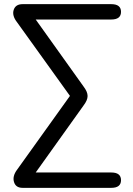

<svg xmlns="http://www.w3.org/2000/svg" viewBox="-20 -725 640 925"><path d="M89 180Q56 180 47.5 152Q39 124 62 93L317 -263L62 -618Q37 -650 46 -677.5Q55 -705 89 -705H516Q563 -705 563 -668Q563 -631 516 -631H152L382 -309Q402 -283 402 -262.5Q402 -242 382 -216L152 106H516Q563 106 563 143Q563 180 516 180Z"/></svg>

Font: Chiron GoRound TC N
Style: Regular
Weight: 350
Designer: Ryoko NISHIZUKA 西塚涼子 (kana, bopomofo & ideographs); Paul D. Hunt (Latin, Greek & Cyrillic); Sandoll Communications 산돌커뮤니
Foundry: Adobe
Version: Version 1.000;hotconv 1.1.1;makeotfexe 2.6.0